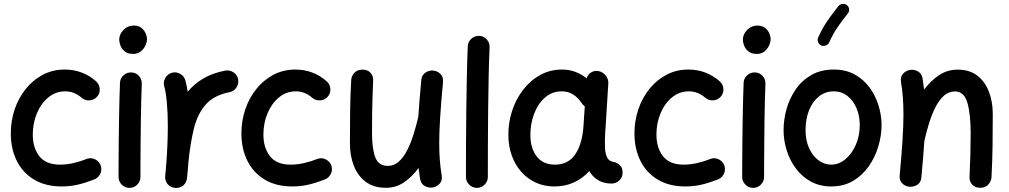

<svg xmlns="http://www.w3.org/2000/svg" viewBox="-20 -896 5107 972"><path d="M471.7 -406.7Q457 -389.6 433.8 -387.9Q410.6 -386.2 393.6 -400.9Q356 -433.6 310.5 -433.6Q261.7 -433.6 224.6 -402.8Q187.5 -372.1 166.7 -322.3Q146 -272.5 146 -214.4Q146 -147.9 179.2 -105.2Q212.4 -62.5 284.2 -62.5Q317.9 -62.5 354.2 -71Q390.6 -79.6 421.4 -92.3Q443.4 -99.1 463.9 -88.1Q484.4 -77.1 490.7 -55.2Q497.1 -33.2 486.1 -13.2Q475.1 6.8 453.6 13.7Q411.1 30.3 372.8 39.1Q334.5 47.9 293 47.9Q210 47.9 152.1 12.9Q94.2 -22 64.5 -82.8Q34.7 -143.6 34.7 -220.7Q34.7 -284.7 54.4 -342.8Q74.2 -400.9 110.6 -446Q147 -491.2 197 -517.6Q247.1 -543.9 307.6 -543.9Q353.5 -543.9 393.3 -528.8Q433.1 -513.7 465.8 -484.9Q482.9 -470.2 484.9 -447Q486.8 -423.8 471.7 -406.7Z M583.5 -694.8Q583.5 -722.2 605 -744.4Q626.5 -766.6 656.7 -766.6Q681.2 -766.6 696 -754.6Q710.9 -742.7 717.5 -726.8Q724.1 -710.9 724.1 -698.2Q724.1 -683.1 716.1 -665.5Q708 -647.9 692.6 -635.5Q677.2 -623 654.3 -623Q627.4 -623 611.8 -635.7Q596.2 -648.4 589.8 -665.3Q583.5 -682.1 583.5 -694.8ZM645 -529.3Q668 -528.8 683.3 -511.7Q698.7 -494.6 697.8 -471.7Q696.3 -438 695.1 -389.6Q693.8 -341.3 693.1 -286.6Q692.4 -231.9 691.9 -177.7Q691.4 -123.5 691.2 -77.1Q690.9 -30.8 690.9 0Q690.9 22.5 674.6 38.8Q658.2 55.2 635.3 55.2Q612.8 55.2 596.4 38.8Q580.1 22.5 580.1 0Q580.1 -30.8 580.3 -77.4Q580.6 -124 581.1 -178.5Q581.5 -232.9 582.5 -288.1Q583.5 -343.3 584.7 -392.3Q585.9 -441.4 587.4 -476.6Q588.4 -499.5 605.5 -514.9Q622.6 -530.3 645 -529.3Z M866.2 55.2Q858.9 54.7 852.1 51.8Q851.6 51.8 851.1 51.8Q850.6 51.3 850.1 51.3Q823.2 40 817.4 12.2Q817.4 11.7 817.4 11.2Q816.9 10.7 816.9 10.3Q815.4 2.4 816.4 -5.4Q816.4 -7.8 816.9 -9.8Q818.4 -25.9 819.6 -42Q820.8 -58.1 822.3 -74.7Q825.7 -117.2 827.6 -165Q829.6 -212.9 829.6 -259.8Q829.6 -321.8 824.7 -376.2Q819.8 -430.7 811.5 -458.5Q805.2 -480 816.4 -500.5Q827.6 -521 849.1 -527.3Q870.6 -533.7 891.1 -522.7Q911.6 -511.7 918 -490.2Q925.3 -464.8 930.2 -431.6Q962.4 -470.7 1008.8 -498.3Q1055.2 -525.9 1120.1 -538.6Q1142.6 -542.5 1162.1 -529.8Q1181.6 -517.1 1185.5 -494.6Q1189.5 -472.2 1176.8 -452.6Q1164.1 -433.1 1141.6 -429.2Q1064 -414.1 1022.5 -367.9Q981 -321.8 962.2 -247.3Q943.4 -172.9 933.6 -72.3Q930.7 -30.3 926.8 5.4Q926.3 12.7 923.3 19.5Q923.3 20 923.3 20.5Q922.9 21 922.9 21.5Q911.6 48.3 883.8 54.2Q883.3 54.2 882.8 54.2Q882.3 54.7 881.8 54.7Q874 56.2 866.2 55.2Z M1639.2 -406.7Q1624.5 -389.6 1601.3 -387.9Q1578.1 -386.2 1561 -400.9Q1523.4 -433.6 1478 -433.6Q1429.2 -433.6 1392.1 -402.8Q1355 -372.1 1334.2 -322.3Q1313.5 -272.5 1313.5 -214.4Q1313.5 -147.9 1346.7 -105.2Q1379.9 -62.5 1451.7 -62.5Q1485.4 -62.5 1521.7 -71Q1558.1 -79.6 1588.9 -92.3Q1610.8 -99.1 1631.3 -88.1Q1651.9 -77.1 1658.2 -55.2Q1664.6 -33.2 1653.6 -13.2Q1642.6 6.8 1621.1 13.7Q1578.6 30.3 1540.3 39.1Q1502 47.9 1460.4 47.9Q1377.4 47.9 1319.6 12.9Q1261.7 -22 1231.9 -82.8Q1202.1 -143.6 1202.1 -220.7Q1202.1 -284.7 1221.9 -342.8Q1241.7 -400.9 1278.1 -446Q1314.5 -491.2 1364.5 -517.6Q1414.6 -543.9 1475.1 -543.9Q1521 -543.9 1560.8 -528.8Q1600.6 -513.7 1633.3 -484.9Q1650.4 -470.2 1652.3 -447Q1654.3 -423.8 1639.2 -406.7Z M2222.7 -480Q2212.9 -375.5 2208.3 -302.2Q2203.6 -229 2203.6 -172.9Q2203.6 -126.5 2206.5 -87.4Q2209.5 -48.3 2215.8 -8.8Q2220.2 16.6 2207.3 32Q2194.3 47.4 2175.3 52.2Q2153.8 57.1 2132.6 46.9Q2111.3 36.6 2106.4 8.8Q2102.1 -19 2099.1 -45.9Q2067.4 -2 2026.1 26.4Q1984.9 54.7 1933.6 54.7Q1871.6 54.7 1831.3 24.2Q1791 -6.3 1771.2 -57.1Q1751.5 -107.9 1751.5 -169.4Q1751.5 -247.1 1752.4 -327.1Q1753.4 -407.2 1757.8 -489.3Q1758.8 -510.3 1773.7 -526.9Q1788.6 -543.5 1814.5 -543.5Q1841.8 -543.5 1856 -527.1Q1870.1 -510.7 1869.1 -489.3Q1867.2 -448.2 1866 -408.7Q1864.7 -369.1 1864 -324.5Q1863.3 -279.8 1863.3 -222.2Q1863.3 -143.1 1879.9 -99.6Q1896.5 -56.2 1942.9 -56.2Q1974.1 -56.2 1998.3 -77.4Q2022.5 -98.6 2040.8 -134.3Q2059.1 -169.9 2073 -213.9Q2086.9 -257.8 2097.2 -303.2L2097.7 -304.7Q2100.1 -344.7 2104 -390.6Q2107.9 -436.5 2112.8 -490.2Q2115.2 -516.6 2134.3 -528.8Q2153.3 -541 2174.3 -538.6Q2194.3 -536.6 2209.7 -521.7Q2225.1 -506.8 2222.7 -480Z M2405.8 -714.4Q2428.7 -713.9 2444.1 -696.8Q2459.5 -679.7 2458.5 -656.7Q2455.6 -594.7 2453.9 -512Q2452.1 -429.2 2451.2 -338.4Q2450.2 -247.6 2450 -159.7Q2449.7 -71.8 2449.7 0Q2449.7 22.5 2433.3 38.8Q2417 55.2 2394 55.2Q2371.6 55.2 2355.2 38.8Q2338.9 22.5 2338.9 0Q2338.9 -72.3 2339.1 -160.2Q2339.4 -248 2340.6 -339.4Q2341.8 -430.7 2343.5 -514.4Q2345.2 -598.1 2348.1 -661.6Q2349.1 -684.6 2366.2 -700Q2383.3 -715.3 2405.8 -714.4Z M3076.2 33.2Q3036.1 33.2 3008.3 16.4Q2980.5 -0.5 2963.4 -29.8Q2930.2 6.8 2885.7 27.3Q2841.3 47.9 2788.1 47.9Q2718.8 47.9 2666.3 14.2Q2613.8 -19.5 2584.2 -77.9Q2554.7 -136.2 2553.7 -209Q2552.7 -273.4 2572 -333.3Q2591.3 -393.1 2627.7 -440.7Q2664.1 -488.3 2714.4 -516.1Q2764.6 -543.9 2825.2 -543.9Q2861.3 -543.9 2892.1 -532.5Q2922.9 -521 2950.2 -499.5Q2955.1 -518.1 2971.2 -528.6Q2987.3 -539.1 3007.3 -536.6Q3030.3 -533.2 3045.7 -514.6Q3061 -496.1 3059.6 -474.1L3045.4 -245.6Q3044.9 -236.3 3043.9 -227.1Q3042.5 -206.5 3042.2 -182.6Q3042 -158.7 3043 -143.6Q3044.4 -117.7 3054 -98.1Q3063.5 -78.6 3093.3 -74.7Q3107.4 -69.8 3119.6 -58.1Q3131.8 -46.4 3131.8 -22Q3132.3 0.5 3115.7 16.8Q3099.1 33.2 3076.2 33.2ZM2789.1 -62.5Q2854.5 -62.5 2889.6 -111.3Q2924.8 -160.2 2932.6 -243.7Q2933.1 -247.6 2933.1 -251Q2933.1 -253.9 2933.6 -256.3Q2934.1 -258.8 2934.1 -261.2L2940.4 -357.9Q2929.7 -365.2 2923.3 -376Q2905.8 -402.3 2880.9 -418Q2856 -433.6 2824.2 -433.6Q2773.9 -433.6 2737.8 -401.1Q2701.7 -368.7 2682.9 -316.9Q2664.1 -265.1 2665 -207.5Q2666.5 -142.1 2698.5 -102.3Q2730.5 -62.5 2789.1 -62.5Z M3628.9 -406.7Q3614.3 -389.6 3591.1 -387.9Q3567.9 -386.2 3550.8 -400.9Q3513.2 -433.6 3467.8 -433.6Q3418.9 -433.6 3381.8 -402.8Q3344.7 -372.1 3324 -322.3Q3303.2 -272.5 3303.2 -214.4Q3303.2 -147.9 3336.4 -105.2Q3369.6 -62.5 3441.4 -62.5Q3475.1 -62.5 3511.5 -71Q3547.9 -79.6 3578.6 -92.3Q3600.6 -99.1 3621.1 -88.1Q3641.6 -77.1 3647.9 -55.2Q3654.3 -33.2 3643.3 -13.2Q3632.3 6.8 3610.8 13.7Q3568.4 30.3 3530 39.1Q3491.7 47.9 3450.2 47.9Q3367.2 47.9 3309.3 12.9Q3251.5 -22 3221.7 -82.8Q3191.9 -143.6 3191.9 -220.7Q3191.9 -284.7 3211.7 -342.8Q3231.4 -400.9 3267.8 -446Q3304.2 -491.2 3354.2 -517.6Q3404.3 -543.9 3464.8 -543.9Q3510.7 -543.9 3550.5 -528.8Q3590.3 -513.7 3623 -484.9Q3640.1 -470.2 3642.1 -447Q3644 -423.8 3628.9 -406.7Z M3740.7 -694.8Q3740.7 -722.2 3762.2 -744.4Q3783.7 -766.6 3814 -766.6Q3838.4 -766.6 3853.3 -754.6Q3868.2 -742.7 3874.8 -726.8Q3881.3 -710.9 3881.3 -698.2Q3881.3 -683.1 3873.3 -665.5Q3865.2 -647.9 3849.9 -635.5Q3834.5 -623 3811.5 -623Q3784.7 -623 3769 -635.7Q3753.4 -648.4 3747.1 -665.3Q3740.7 -682.1 3740.7 -694.8ZM3802.2 -529.3Q3825.2 -528.8 3840.6 -511.7Q3856 -494.6 3855 -471.7Q3853.5 -438 3852.3 -389.6Q3851.1 -341.3 3850.3 -286.6Q3849.6 -231.9 3849.1 -177.7Q3848.6 -123.5 3848.4 -77.1Q3848.1 -30.8 3848.1 0Q3848.1 22.5 3831.8 38.8Q3815.4 55.2 3792.5 55.2Q3770 55.2 3753.7 38.8Q3737.3 22.5 3737.3 0Q3737.3 -30.8 3737.5 -77.4Q3737.8 -124 3738.3 -178.5Q3738.8 -232.9 3739.7 -288.1Q3740.7 -343.3 3741.9 -392.3Q3743.2 -441.4 3744.6 -476.6Q3745.6 -499.5 3762.7 -514.9Q3779.8 -530.3 3802.2 -529.3Z M4201.2 -543.9Q4262.2 -543.9 4307.6 -518.6Q4353 -493.2 4383.1 -451.7Q4413.1 -410.2 4428 -360.6Q4442.9 -311 4442.9 -262.7Q4442.9 -209.5 4426.5 -154.8Q4410.2 -100.1 4378.2 -54.2Q4346.2 -8.3 4298.6 19.8Q4251 47.9 4188 47.9Q4129.9 47.9 4085 23.2Q4040 -1.5 4009.3 -42.7Q3978.5 -84 3962.6 -134.8Q3946.8 -185.5 3946.8 -237.3Q3946.8 -290 3961.9 -344.2Q3977.1 -398.4 4008.3 -443.6Q4039.6 -488.8 4087.6 -516.4Q4135.7 -543.9 4201.2 -543.9ZM4201.2 -433.6Q4158.2 -433.6 4126 -408Q4093.8 -382.3 4075.9 -338.1Q4058.1 -293.9 4058.1 -237.3Q4058.1 -185.5 4075.9 -146.2Q4093.8 -106.9 4123.5 -84.7Q4153.3 -62.5 4188 -62.5Q4226.6 -62.5 4259.3 -89.6Q4292 -116.7 4312.3 -162.1Q4332.5 -207.5 4332.5 -262.7Q4332.5 -310.5 4315.7 -349.4Q4298.8 -388.2 4269.3 -410.9Q4239.7 -433.6 4201.2 -433.6ZM4267.6 -870.1Q4277.3 -862.3 4278.6 -849.6Q4279.8 -836.9 4272 -827.6Q4244.6 -793.5 4221.2 -759.5Q4197.8 -725.6 4177.7 -681.2Q4172.9 -670.4 4160.6 -665.8Q4148.4 -661.1 4137.2 -666Q4126.5 -670.9 4121.8 -683.1Q4117.2 -695.3 4122.1 -706.5Q4144.5 -755.9 4170.9 -793.5Q4197.3 -831.1 4224.6 -865.2Q4232.4 -875 4245.4 -876.2Q4258.3 -877.4 4267.6 -870.1Z M4534.7 -9.3Q4544.4 -113.8 4549.1 -187Q4553.7 -260.3 4553.7 -315.9Q4553.7 -362.8 4550.8 -401.9Q4547.9 -440.9 4541.5 -480.5Q4537.1 -505.9 4550.3 -521.2Q4563.5 -536.6 4582 -541Q4603.5 -546.4 4624.8 -535.9Q4646 -525.4 4650.9 -497.6Q4655.3 -469.2 4658.2 -442.4Q4690.9 -486.3 4733.2 -514.9Q4775.4 -543.5 4828.1 -543.5Q4888.2 -543.5 4927.5 -513.2Q4966.8 -482.9 4986.3 -431.9Q5005.9 -380.9 5005.9 -319.3Q5005.9 -241.7 5004.9 -161.6Q5003.9 -81.5 4999.5 0.5Q4998.5 21 4983.6 37.8Q4968.8 54.7 4942.9 54.7Q4916 54.7 4901.6 38.3Q4887.2 22 4888.2 0.5Q4891.1 -61.5 4892.6 -115.5Q4894 -169.4 4894 -220.7Q4894 -318.4 4877.4 -375.7Q4860.8 -433.1 4814.5 -433.1Q4783.2 -433.1 4759 -411.9Q4734.9 -390.6 4716.6 -354.7Q4698.2 -318.8 4684.3 -275.1Q4670.4 -231.4 4660.2 -186L4659.7 -184.6Q4657.2 -144.5 4653.3 -98.6Q4649.4 -52.7 4644.5 1.5Q4642.6 27.8 4623.5 39.6Q4604.5 51.3 4583 49.3Q4563 47.4 4547.6 32.5Q4532.2 17.6 4534.7 -9.3Z"/></svg>

Font: Mikhak-DS2-FD SemiBold
Style: Regular
Weight: 600
Designer: Amin Abedi
Version: Version 3.2